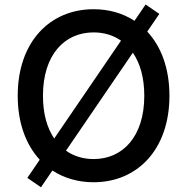

<svg xmlns="http://www.w3.org/2000/svg" viewBox="-20 -777 808 829"><path d="M157 31.6 206.3 -40.8C256.7 -7.8 317.5 9.9 384.2 9.9C572.4 9.9 711.6 -131 711.6 -363.6C711.6 -481.9 675.8 -576.3 615.8 -640.6L668 -717L608.7 -757.5L560.7 -687.1C510.7 -719.8 450.3 -737.2 384.2 -737.2C195.3 -737.2 56.5 -596.2 56.5 -363.6C56.5 -246.1 92 -152 151.6 -87.4L98 -8.9ZM165.5 -363.6C165.5 -540.8 258.9 -637.1 384.2 -637.1C428.3 -637.1 468.8 -625 502.5 -601.6L214.1 -179C183.2 -224.1 165.5 -286.2 165.5 -363.6ZM264.9 -126.4 553.6 -549.4C584.9 -504.3 603 -441.8 603 -363.6C603 -186.4 509.2 -90.2 384.2 -90.2C339.5 -90.2 298.7 -102.6 264.9 -126.4Z"/></svg>

Font: Magic Ui Pro Medium
Style: Regular
Weight: 500
Designer: Stefan Endress, Andreas Faust
Version: Version 1.000;FEAKit 1.0